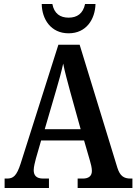

<svg xmlns="http://www.w3.org/2000/svg" viewBox="-20 -937 680 957"><path d="M322 -771C411 -771 454 -842 456 -917H404C394 -869 364 -849 322 -849C280 -849 250 -869 241 -917H188C189 -842 233 -771 322 -771ZM3 0H224V-47H195C161 -47 148 -63 148 -89C148 -106 155 -131 159 -147L185 -237H399L428 -137C433 -121 438 -100 438 -85C438 -59 421 -47 393 -47H367V0H640V-47H631C597 -47 578 -60 565 -101L377 -714H271L83 -122C63 -60 46 -47 15 -47H3ZM203 -293 260 -488C274 -535 286 -579 295 -620C303 -578 316 -533 330 -480L382 -293Z"/></svg>

Font: Noto Serif Sinhala Condensed SemiBold
Style: Regular
Weight: 600
Width: 3
Designer: Jelle Bosma - Monotype Design Team
Foundry: Monotype Imaging Inc.
Version: Version 2.007